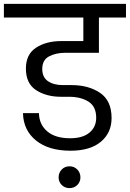

<svg xmlns="http://www.w3.org/2000/svg" viewBox="-47 -760 667 986"><path d="M290 -489Q240 -489 205 -470.5Q170 -452 170 -406Q170 -363 199.5 -343Q229 -323 276 -323H321Q408 -323 467 -283Q526 -243 526 -154Q526 -78 471 -32Q416 14 315 14Q203 14 138 -38.5Q73 -91 71 -179H153Q154 -121 195.5 -85.5Q237 -50 313 -50Q378 -50 412.5 -79Q447 -108 447 -155Q447 -213 407.5 -238Q368 -263 307 -263H266Q191 -263 138.5 -297Q86 -331 86 -408Q86 -481 138 -515Q190 -549 267 -549H381V-670H-27V-740H600V-670H461V-489ZM366 151Q366 174 350 190Q334 206 310 206Q286 206 270 190Q254 174 254 151Q254 127 270 110.5Q286 94 310 94Q334 94 350 110.5Q366 127 366 151Z"/></svg>

Font: A Bank Premium Regular
Style: Regular
Weight: 400
Designer: Ninad Kale (Devanagari), Jonny Pinhorn (Latin), Htun Naung (Myanmar)
Foundry: Indian Type Foundry
Version: 4.004